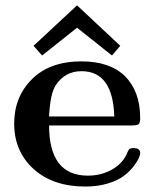

<svg xmlns="http://www.w3.org/2000/svg" viewBox="-20 -678 567 704"><path d="M32 -225Q32 -323 97.5 -388Q163 -453 279 -453Q382 -453 438 -399Q494 -343 494 -245Q494 -226 487.5 -222Q481 -218 462 -218H160Q160 -34 302 -34Q351 -34 390 -56Q429 -78 445 -114Q450 -127 454 -131Q458 -135 470 -135Q494 -135 494 -117Q494 -110 488.5 -97.5Q483 -85 468.5 -66.5Q454 -48 432.5 -32Q411 -16 374.5 -5Q338 6 293 6Q174 6 103 -58.5Q32 -123 32 -225ZM103 -510 262 -658H263L421 -510L391 -475H390L263 -576H262L135 -475H134ZM160 -251H399Q394 -417 279 -417Q218 -417 184 -365Q164 -334 160 -251Z"/></svg>

Font: CMU Serif
Style: Bold
Weight: 700
Version: Version 0.7.0